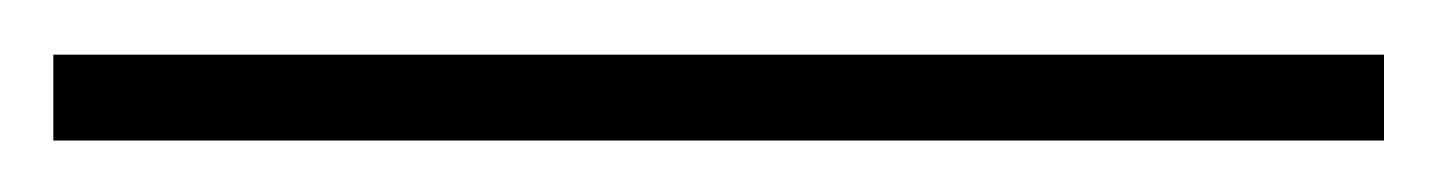

<svg xmlns="http://www.w3.org/2000/svg" viewBox="-20 126 541 72"><path d="M499 146.5V178.7H0V146.5Z"/></svg>

Font: BabelStone Marchen
Style: Regular
Weight: 400
Designer: Andrew West
Foundry: Andrew West
Version: Version 9.003 2021-11-11